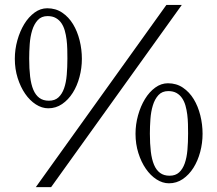

<svg xmlns="http://www.w3.org/2000/svg" viewBox="-20 -743 894 790"><path d="M675.3 11.2Q648.9 11.2 624 -4.9Q599.1 -21 580.1 -48.6Q561 -76.2 549.3 -113.3Q537.6 -150.4 537.6 -192.4Q537.6 -231.4 548.1 -268.8Q558.6 -306.2 576.4 -335.4Q594.2 -364.7 618.7 -382.6Q643.1 -400.4 670.9 -400.4Q706.1 -400.4 732.7 -382.3Q759.3 -364.3 777.1 -335Q794.9 -305.7 804.2 -268.3Q813.5 -231 813.5 -192.4Q813.5 -154.3 803.7 -117.7Q793.9 -81.1 775.9 -52.5Q757.8 -23.9 732.2 -6.3Q706.5 11.2 675.3 11.2ZM596.7 -193.4Q596.7 -151.4 600.6 -119.1Q604.5 -86.9 613.8 -64.9Q623 -43 638.7 -31.5Q654.3 -20 677.7 -20Q702.1 -20 717 -33.7Q731.9 -47.4 740.2 -71Q748.5 -94.7 751.2 -126.2Q753.9 -157.7 753.9 -193.8Q753.9 -212.4 753.4 -232.4Q752.9 -252.4 750.5 -271.7Q748 -291 743.2 -308.3Q738.3 -325.7 729.2 -339.1Q720.2 -352.5 706.3 -360.4Q692.4 -368.2 672.4 -368.2Q647 -368.2 631.8 -351.6Q616.7 -335 608.9 -309.3Q601.1 -283.7 598.9 -252.9Q596.7 -222.2 596.7 -193.4ZM664.6 -722.7H728L190.4 26.9H127.4ZM178.7 -297.4Q152.3 -297.4 127.4 -313.5Q102.5 -329.6 83.5 -357.2Q64.5 -384.8 52.7 -421.9Q41 -459 41 -501Q41 -540 51.5 -577.4Q62 -614.7 79.8 -644Q97.7 -673.3 122.1 -691.2Q146.5 -709 174.3 -709Q209.5 -709 236.1 -690.9Q262.7 -672.9 280.5 -643.6Q298.3 -614.3 307.6 -576.9Q316.9 -539.6 316.9 -501Q316.9 -462.9 307.1 -426.3Q297.4 -389.6 279.3 -361.1Q261.2 -332.5 235.6 -314.9Q210 -297.4 178.7 -297.4ZM100.1 -502Q100.1 -460 104 -427.7Q107.9 -395.5 117.2 -373.5Q126.5 -351.6 142.1 -340.1Q157.7 -328.6 181.2 -328.6Q205.6 -328.6 220.5 -342.3Q235.4 -356 243.7 -379.6Q252 -403.3 254.6 -434.8Q257.3 -466.3 257.3 -502.4Q257.3 -521 256.8 -541Q256.3 -561 253.9 -580.3Q251.5 -599.6 246.6 -616.9Q241.7 -634.3 232.7 -647.7Q223.6 -661.1 209.7 -668.9Q195.8 -676.8 175.8 -676.8Q150.4 -676.8 135.3 -660.2Q120.1 -643.6 112.3 -617.9Q104.5 -592.3 102.3 -561.5Q100.1 -530.8 100.1 -502Z"/></svg>

Font: Kurinto Book Core
Style: Regular
Weight: 400
Designer: Kurinto was developed by Clint Goss from a range of fonts that are compatible with the SIL Open Font License Version 1.1
Foundry: Clinton F. Goss
Version: Version 2.196; July 25, 2020